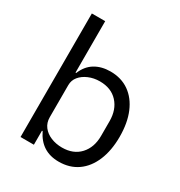

<svg xmlns="http://www.w3.org/2000/svg" viewBox="-176 -862 933 996"><g transform="rotate(30 290.0 -364.0)"><path d="M85 0V-740H165V-432H169Q189 -481 228 -504.5Q267 -528 320 -528Q385 -528 432 -495Q479 -462 504.5 -401.5Q530 -341 530 -258Q530 -176 504.5 -115Q479 -54 432 -21Q385 12 320 12Q267 12 229.5 -12Q192 -36 169 -84H165V0ZM298 -60Q366 -60 405 -102.5Q444 -145 444 -214V-302Q444 -371 405 -413.5Q366 -456 298 -456Q262 -456 231.5 -443Q201 -430 183 -408Q165 -386 165 -357V-165Q165 -132 183 -108.5Q201 -85 231.5 -72.5Q262 -60 298 -60Z"/></g></svg>

Font: IBM Plex Sans
Style: Regular
Weight: 400
Designer: Mike Abbink, Paul van der Laan, Pieter van Rosmalen
Foundry: Bold Monday
Version: Version 3.201